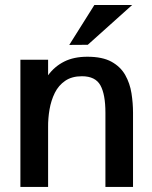

<svg xmlns="http://www.w3.org/2000/svg" viewBox="-20 -734 598 754"><path d="M60.1 0V-499.5H168.9V-438.5Q194.3 -473.1 232.2 -492.2Q270 -511.2 323.2 -511.2Q382.3 -511.2 418 -491.5Q453.6 -471.7 471.9 -439.2Q490.2 -406.7 496.3 -367.9Q502.4 -329.1 502.4 -291.5V0H394V-291Q394 -363.3 374.3 -398.9Q354.5 -434.6 301.8 -434.6Q262.2 -434.6 236.1 -416.7Q210 -398.9 195.3 -369.4Q180.7 -339.8 174.6 -304.7Q168.5 -269.5 168.9 -234.4V0ZM324.7 -558.1 252 -557.6 350.6 -714.4H499Z"/></svg>

Font: Pontano Sans
Style: Bold
Weight: 700
Designer: Vernon Adams
Foundry: Vernon Adams
Version: Version 2.001